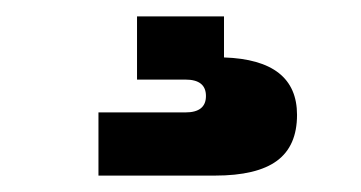

<svg xmlns="http://www.w3.org/2000/svg" viewBox="-20 -30 440 234"><path d="M100 107H206Q231 107 231 87Q231 67 206 67H147V-10H253V40Q342 43 342 110Q342 148 317.5 166Q293 184 242 184H100Z"/></svg>

Font: Mozilla Text BETA
Style: Bold
Weight: 700
Designer: Studio DRAMA
Foundry: Studio DRAMA
Version: Version 0.100